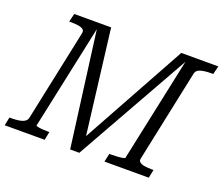

<svg xmlns="http://www.w3.org/2000/svg" viewBox="-136 -885 1234 1062"><g transform="rotate(20 480.5 -354.0)"><path d="M-19 0 -9 -49H2Q27 -49 46.5 -52Q66 -55 79 -63Q92 -71 95 -85L209 -625Q212 -640 202.5 -647.5Q193 -655 174.5 -658Q156 -661 131 -661H120L132 -710H349L427 -75H412L762 -710H980L968 -661H957Q920 -661 894.5 -654Q869 -647 865 -625L751 -84Q748 -71 757.5 -63Q767 -55 786 -52Q805 -49 828 -49H839L829 0H568L579 -49H588Q604 -49 623 -50Q642 -51 656 -53.5Q670 -56 670 -59L805 -694L814 -696L421 2H367L275 -697H283L147 -59Q147 -56 160 -53.5Q173 -51 191 -50Q209 -49 222 -49H226L216 0Z"/></g></svg>

Font: Roboto Serif 20pt Light
Style: Italic
Weight: 300
Italic angle: -10°
Version: Version 1.007